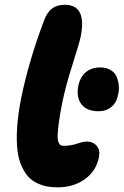

<svg xmlns="http://www.w3.org/2000/svg" viewBox="-20 -780 522 811"><path d="M225.1 11.2Q202.1 11.2 182.9 8.3Q163.6 5.4 141.1 -4.4Q118.7 -14.2 102.5 -30.3Q86.4 -46.4 72.8 -75.2Q59.1 -104 54 -142.8Q48.8 -181.6 52.2 -239Q55.7 -296.4 69.8 -367.2Q102.1 -524.9 167 -695.8Q179.7 -729.5 200.7 -744.6Q221.7 -759.8 253.9 -759.8Q347.7 -759.8 320.8 -625Q314.9 -596.7 286.1 -506.8Q257.3 -417 243.2 -347.2Q232.9 -295.9 228.3 -260.5Q223.6 -225.1 223.4 -206.3Q223.1 -187.5 227.8 -177.7Q232.4 -168 237.3 -166Q242.2 -164.1 251 -164.1Q278.3 -164.1 305.2 -173.1Q332 -182.1 346.2 -182.1Q373 -182.1 388.4 -164.1Q403.8 -146 397.9 -116.2Q386.2 -57.1 338.1 -22.9Q290 11.2 225.1 11.2ZM396 -310.1Q346.7 -310.1 324 -339.6Q301.3 -369.1 311 -418Q318.4 -455.1 342.5 -475.1Q366.7 -495.1 402.8 -495.1Q428.7 -495.1 446.5 -484.6Q464.4 -474.1 471.9 -457.3Q479.5 -440.4 481.7 -419.2Q483.9 -397.9 478 -377Q472.7 -347.2 450.9 -328.6Q429.2 -310.1 396 -310.1Z"/></svg>

Font: Shantell Sans Irregular
Style: Italic
Weight: 800
Italic angle: -11.31°
Designer: Stephen Nixon, Anya Danilova, Shantell Martin
Foundry: Arrow Type
Version: Version 1.006;[9816181b4]